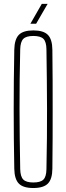

<svg xmlns="http://www.w3.org/2000/svg" viewBox="-20 -962 342 988"><path d="M151.5 5.5Q99 5.5 76.8 -17.5Q54.5 -40.5 53.5 -93.5Q52 -175 51.2 -250.5Q50.5 -326 50.5 -399.8Q50.5 -473.5 51.2 -548.8Q52 -624 53.5 -705.5Q54.5 -759.5 76.8 -782.5Q99 -805.5 151.5 -805.5Q204 -805.5 226.5 -782.5Q249 -759.5 249.5 -705.5Q250.5 -624 250.8 -548.5Q251 -473 251 -399.5Q251 -326 250.8 -250.5Q250.5 -175 249.5 -93.5Q249 -40.5 226.5 -17.5Q204 5.5 151.5 5.5ZM151.5 -23Q188.5 -23 203.5 -38Q218.5 -53 219 -91.5Q221 -174.5 221.5 -251.5Q222 -328.5 222 -403Q222 -477.5 221 -552.8Q220 -628 219 -708Q218.5 -747 203.5 -762Q188.5 -777 151.5 -777Q115 -777 100 -762Q85 -747 84 -708Q82 -628 81.2 -552.8Q80.5 -477.5 80.5 -403Q80.5 -328.5 81.5 -251.5Q82.5 -174.5 84 -91.5Q85 -53 100 -38Q115 -23 151.5 -23ZM136.5 -840 195 -942H225L166 -840Z"/></svg>

Font: Big Shoulders Display ExtraLight
Style: Regular
Weight: 250
Designer: Patric King
Foundry: XO Type Co
Version: Version 2.002